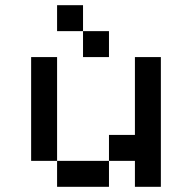

<svg xmlns="http://www.w3.org/2000/svg" viewBox="-20 -720 740 740"><path d="M200 -600H300V-700H200ZM100 -100H200V-500H100ZM200 0H400V-100H200ZM300 -500H400V-600H300ZM400 -100H500V0H600V-500H500V-200H400Z"/></svg>

Font: FT88
Style: Regular
Weight: 400
Designer: Ange Degheest & Mandy Elbé
Foundry: Velvetyne Type Foundry
Version: Version 1.000;FEAKit 1.0